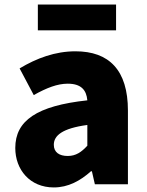

<svg xmlns="http://www.w3.org/2000/svg" viewBox="-20 -808 646 842"><path d="M216 14C279 14 332 -15 379 -57H383L396 0H541V-323C541 -501 458 -583 311 -583C222 -583 141 -553 66 -508L128 -391C185 -423 232 -441 277 -441C335 -441 359 -414 363 -368C141 -344 47 -279 47 -159C47 -64 111 14 216 14ZM277 -124C240 -124 216 -140 216 -173C216 -213 252 -245 363 -260V-169C337 -141 313 -124 277 -124ZM146 -675H489V-788H146Z"/></svg>

Font: Noto Sans CJK KR Black
Style: Regular
Weight: 900
Designer: Ryoko NISHIZUKA (kana & ideographs); Paul D. Hunt (Latin, Greek & Cyrillic); Wenlong ZHANG (bopomofo); Sandoll Communica
Foundry: Adobe Systems Incorporated
Version: Version 1.004;PS 1.004;hotconv 1.0.82;makeotf.lib2.5.63406